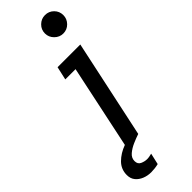

<svg xmlns="http://www.w3.org/2000/svg" viewBox="-346 -727 914 914"><g transform="rotate(-45 110.5 -270.5)"><path d="M211 -590Q186 -590 167.5 -608.5Q149 -627 149 -652Q149 -678 167.5 -696Q186 -714 211 -714Q237 -714 255 -696Q273 -678 273 -652Q273 -627 255 -608.5Q237 -590 211 -590ZM40 173Q16 173 -5 164.5Q-26 156 -39 140Q-52 124 -52 100Q-52 61 -25 34Q2 7 43 -8L132 -429H63L78 -496H231L125 0Q104 7 80 17.5Q56 28 38.5 43Q21 58 21 79Q21 100 37.5 107.5Q54 115 70 115Q78 115 86 113.5Q94 112 102 110L89 167Q77 170 64 171.5Q51 173 40 173Z"/></g></svg>

Font: Atkinson Hyperlegible Next
Style: Italic
Weight: 400
Italic angle: -12°
Designer: Elliott Scott, Megan Eiswerth, Linus Boman, Theodore Petrosky, Letters from Sweden
Foundry: Applied Design Works, Letters from Sweden
Version: Version 2.001